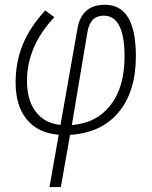

<svg xmlns="http://www.w3.org/2000/svg" viewBox="-20 -547 626 792"><path d="M231 224.6H184.1L222.2 8.8Q136.2 2 90.3 -54.4Q44.4 -110.8 44.4 -207Q44.4 -291.5 74.2 -363.8Q104 -436 166.5 -503.9L204.1 -476.1Q91.3 -356 91.3 -213.4Q91.3 -133.8 127.4 -86.2Q163.6 -38.6 229.5 -31.7L299.8 -430.2Q316.9 -527.3 413.1 -527.3Q540.5 -527.3 540.5 -315.4Q540.5 -168.9 469 -83.7Q397.5 1.5 269 9.3ZM276.4 -31.2Q378.4 -39.1 436 -113.3Q493.7 -187.5 493.7 -314Q493.7 -482.4 407.7 -482.4Q352.1 -482.4 340.8 -415.5Z"/></svg>

Font: Cascadia Mono PL ExtraLight
Style: Italic
Weight: 200
Italic angle: -10°
Monospace: yes
Designer: Aaron Bell
Foundry: Saja Typeworks
Version: Version 2404.023; ttfautohint (v1.8.4)